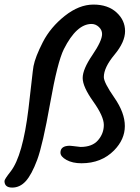

<svg xmlns="http://www.w3.org/2000/svg" viewBox="-41 -723 623 856"><path d="M414.1 -571.3Q414.1 -589.4 399.7 -602.8Q385.3 -616.2 367.2 -616.2Q300.3 -616.2 243.7 -503.9Q215.3 -447.3 182.4 -261.7Q149.4 -76.2 124.8 -10.3Q100.1 55.7 74 84.5Q47.9 113.3 13.4 113.3Q-21 113.3 -21 84Q-21 76.2 6.8 41Q60.5 -28.3 85.9 -237.8Q91.3 -282.7 98.9 -350.8Q106.4 -418.9 108.4 -428.2Q116.2 -469.2 150.1 -535.4Q184.1 -601.6 247.8 -652.1Q311.5 -702.6 375.7 -702.6Q439.9 -702.6 478.3 -667.7Q516.6 -632.8 516.6 -584.2Q516.6 -535.6 469.2 -478.8Q421.9 -421.9 421.9 -379.4Q421.9 -355 468.8 -287.6Q515.6 -220.2 515.6 -160.9Q515.6 -101.6 467.8 -52.7Q411.1 4.9 322.3 4.9Q282.2 4.9 255.4 -10Q228.5 -24.9 228.5 -42.5Q228.5 -73.2 270.5 -73.2L284.7 -71.8Q314.9 -67.9 317.9 -67.9Q370.6 -67.9 396.2 -97.9Q421.9 -127.9 421.9 -166Q421.9 -204.1 374.8 -270.3Q327.6 -336.4 327.6 -375.2Q327.6 -414.1 370.8 -477.5Q414.1 -541 414.1 -571.3Z"/></svg>

Font: Averia Libre
Style: Italic
Weight: 400
Italic angle: -7.90001°
Version: Version 1.002